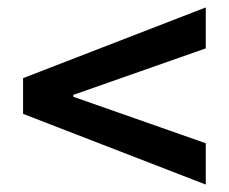

<svg xmlns="http://www.w3.org/2000/svg" viewBox="-20 -622 616 516"><path d="M42 -316V-412L533 -602V-492L177 -367V-362L533 -237V-126Z"/></svg>

Font: Nebula Sans Semibold
Style: Regular
Weight: 600
Designer: Paul D. Hunt for Adobe (as Source Sans)
Foundry: Nebula Entertainment & Broadcasting LLC
Version: Version 1.010